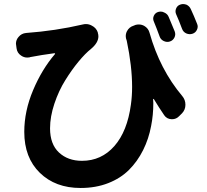

<svg xmlns="http://www.w3.org/2000/svg" viewBox="-20 -852 1021 946"><path d="M951.2 -734.4Q954.1 -727.5 954.1 -720.7Q954.1 -712.9 950.2 -705.1Q943.4 -690.4 927.7 -685.5Q920.9 -683.6 915 -683.6Q906.2 -683.6 897.5 -687.5Q882.8 -694.3 877 -710Q861.3 -752 847.7 -782.2Q841.8 -795.9 847.7 -810.1Q853.5 -824.2 867.2 -829.1Q875 -832 881.8 -832Q889.6 -832 898.4 -829.1Q913.1 -822.3 919.9 -807.6Q935.5 -774.4 951.2 -734.4ZM840.8 -697.3Q846.7 -681.6 839.4 -667Q832 -652.3 816.9 -647.5Q801.8 -642.6 786.6 -649.9Q771.5 -657.2 766.6 -671.9Q751 -714.8 738.3 -745.1Q731.4 -759.8 737.8 -773.9Q744.1 -788.1 758.8 -793Q765.6 -794.9 772.5 -794.9Q781.2 -794.9 790 -790Q805.7 -783.2 811.5 -767.6Q828.1 -728.5 840.8 -697.3ZM603.5 -654.3Q599.6 -664.1 599.6 -673.8Q599.6 -686.5 605.5 -698.2Q616.2 -718.8 638.7 -725.6L648.4 -729.5Q656.2 -731.4 664.1 -731.4Q677.7 -731.4 690.4 -724.6Q710.9 -712.9 716.8 -690.4Q767.6 -509.8 877.9 -378.9Q893.6 -360.4 893.6 -335.9Q893.6 -311.5 877 -293.9L863.3 -280.3Q848.6 -264.6 828.1 -264.6Q826.2 -264.6 825.2 -264.6Q801.8 -265.6 789.1 -284.2Q763.7 -321.3 738.3 -363.3Q737.3 -365.2 735.8 -364.7Q734.4 -364.3 734.4 -362.3Q735.4 -352.5 735.4 -343.8Q735.4 -285.2 724.6 -231.4Q712.9 -168 685.1 -112.3Q657.2 -56.6 615.7 -15.1Q574.2 26.4 513.2 50.3Q452.1 74.2 377 74.2Q252.9 74.2 176.3 -0.5Q99.6 -75.2 99.6 -202.1Q99.6 -304.7 143.1 -407.7Q186.5 -510.7 251 -585.9Q252 -586.9 251 -588.4Q250 -589.8 248 -589.8Q182.6 -581.1 127 -570.3Q127 -569.3 126 -569.3Q119.1 -568.4 114.3 -568.4Q97.7 -568.4 84 -578.1Q64.5 -590.8 61.5 -614.3L59.6 -628.9Q58.6 -632.8 58.6 -636.7Q58.6 -655.3 71.3 -669.9Q85.9 -687.5 108.4 -689.5Q253.9 -700.2 387.7 -731.4Q395.5 -733.4 403.3 -733.4Q418.9 -733.4 432.6 -725.6Q454.1 -714.8 461.9 -692.4V-690.4Q464.8 -681.6 464.8 -672.9Q464.8 -641.6 428.7 -611.3Q400.4 -588.9 367.2 -548.8Q334 -508.8 301.8 -457Q269.5 -405.3 248 -341.3Q226.6 -277.3 226.6 -219.7Q226.6 -141.6 270.5 -100.6Q314.5 -59.6 383.8 -59.6Q479.5 -59.6 543.5 -132.3Q607.4 -205.1 625 -336.9Q630.9 -377.9 630.9 -423.8Q630.9 -525.4 604.5 -651.4Q604.5 -651.4 604 -652.8Q603.5 -654.3 603.5 -654.3Z"/></svg>

Font: Gen Jyuu Gothic P Bold
Style: Bold
Weight: 700
Designer: [Source Han Sans]
Ryoko NISHIZUKA  (kana & ideographs); Paul D. Hunt (Latin, Greek & Cyrillic); Wenlong ZHANG  (bopomofo
Version: Version 1.002.20150607